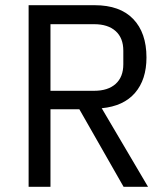

<svg xmlns="http://www.w3.org/2000/svg" viewBox="-20 -718 640 738"><path d="M174 0H90V-698H344Q441 -698 492 -645Q543 -592 543 -497Q543 -412 499 -361Q455 -310 371 -302L549 0H455L285 -298H174ZM342 -369Q395 -369 424.5 -395.5Q454 -422 454 -471V-523Q454 -572 424.5 -598.5Q395 -625 342 -625H174V-369Z"/></svg>

Font: IBM Plaex Mono
Style: Regular
Weight: 400
Designer: Mike Abbink, Paul van der Laan, Pieter van Rosmalen
Foundry: Bold Monday
Version: Version 2.003